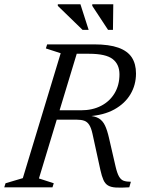

<svg xmlns="http://www.w3.org/2000/svg" viewBox="-37 -878 668 900"><path d="M342.5 -361Q396.5 -361 437 -382Q477.5 -403 500.2 -441Q523 -479 523 -529.5Q523 -576.5 491 -601.2Q459 -626 380 -626H256.5L272.5 -670H404.5Q474.5 -670 517.8 -654.5Q561 -639 580.8 -608.8Q600.5 -578.5 600.5 -533.5Q600.5 -480 574.5 -436.2Q548.5 -392.5 498.8 -365Q449 -337.5 376.5 -333V-335.5Q408.5 -334 426.8 -322.8Q445 -311.5 455.5 -289Q466 -266.5 474 -231L504.5 -98.5Q512 -66 521 -50.5Q530 -35 543.2 -30.5Q556.5 -26 576.5 -26L569 0Q530 2.5 506.2 1Q482.5 -0.5 469 -8.8Q455.5 -17 447.8 -34.5Q440 -52 433.5 -81.5L396.5 -251Q390.5 -278.5 381.2 -292.8Q372 -307 358 -312Q344 -317 323 -317H164L177 -361ZM145.5 -41.5 215 -19 209 0H-17L-11 -19L70 -43L247.5 -628.5L178 -651L184 -670H336ZM378.5 -738H350L234 -850.5V-858H340ZM492.5 -738H469.5L395.5 -850.5V-858H494Z"/></svg>

Font: Newsreader 18pt
Style: Italic
Weight: 400
Italic angle: -17°
Version: Version 1.003